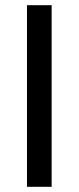

<svg xmlns="http://www.w3.org/2000/svg" viewBox="-20 -720 303 740"><path d="M84 -700H179V0H84Z"/></svg>

Font: Bai Jamjuree Medium
Style: Regular
Weight: 500
Version: Version 1.000; ttfautohint (v1.6)